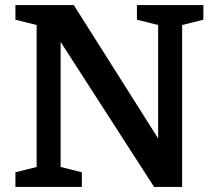

<svg xmlns="http://www.w3.org/2000/svg" viewBox="-20 -740 857 760"><path d="M41 -58V0H304V-58L220 -79V-574L590 0H701V-641L785 -662V-720H522V-662L606 -641V-192L272 -720H41V-662L125 -641V-79Z"/></svg>

Font: Domine
Style: Bold
Weight: 700
Designer: Pablo Impallari, Rodrigo Fuenzalida, Brenda Gallo
Foundry: Pablo Impallari, Rodrigo Fuenzalida, Brenda Gallo
Version: Version 2.000